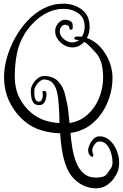

<svg xmlns="http://www.w3.org/2000/svg" viewBox="-20 -703 666 1041"><path d="M501 318Q449 318 405.5 287Q362 256 342 206Q324 162 316.5 114.5Q309 67 306 20Q252 18 202.5 3Q153 -12 114 -45Q62 -89 32 -150Q2 -211 2 -287Q2 -336 17.5 -390.5Q33 -445 61.5 -497Q90 -549 129.5 -591Q169 -633 218 -658Q267 -683 323 -683Q382 -683 424 -651Q466 -619 466 -557Q466 -524 451 -497Q492 -483 523.5 -448.5Q555 -414 572.5 -370Q590 -326 590 -282Q590 -212 562.5 -146.5Q535 -81 484 -36.5Q433 8 362 18Q365 53 371.5 95Q378 137 392 174.5Q406 212 432.5 236Q459 260 501 260Q519 260 536 255.5Q553 251 563 236Q574 220 582 208Q590 196 590 177Q590 154 582.5 127.5Q575 101 559.5 82.5Q544 64 519 64Q504 64 492 81Q480 98 480 114Q480 118 482 124Q484 128 485 132Q486 136 486 139Q486 147 480 147Q474 147 466 137.5Q458 128 458 112Q458 98 466 80.5Q474 63 488 49.5Q502 36 519 36Q552 36 576 58.5Q600 81 613 113.5Q626 146 626 177Q626 203 620 221.5Q614 240 599 262Q582 287 557 302.5Q532 318 501 318ZM302 -36Q302 -49 302 -63Q302 -77 301 -91Q300 -112 298 -142.5Q296 -173 289.5 -202.5Q283 -232 266.5 -252Q250 -272 218 -272Q208 -272 195.5 -262Q183 -252 174.5 -238Q166 -224 166 -211Q166 -202 166.5 -188Q167 -174 172.5 -163Q178 -152 192 -152Q201 -152 206.5 -162Q212 -172 212 -185Q212 -194 211 -198Q211 -199 210.5 -199.5Q210 -200 210 -201Q210 -210 220 -210Q229 -210 230 -203H231Q232 -200 232 -196.5Q232 -193 232 -189Q232 -170 223 -151.5Q214 -133 192 -133Q171 -133 161.5 -146Q152 -159 149.5 -177.5Q147 -196 147 -211Q147 -228 157.5 -246.5Q168 -265 184.5 -278Q201 -291 218 -291Q268 -291 296 -261.5Q324 -232 334 -185Q339 -163 344 -140Q349 -117 351 -94Q352 -79 354 -64.5Q356 -50 357 -36Q415 -45 455.5 -82Q496 -119 517.5 -172Q539 -225 539 -282Q539 -326 529.5 -361.5Q520 -397 493 -424Q480 -438 466.5 -452Q453 -466 437 -476Q425 -463 409 -454.5Q393 -446 372 -446Q349 -446 327.5 -458.5Q306 -471 292.5 -491Q279 -511 279 -534Q279 -557 295 -576.5Q311 -596 334 -596Q336 -596 346.5 -594Q357 -592 364 -587Q372 -581 373.5 -571.5Q375 -562 374 -551Q374 -542 365 -542Q356 -542 356 -551Q356 -560 349 -564Q342 -568 334 -569Q321 -569 312.5 -558Q304 -547 304 -533Q304 -510 325.5 -491.5Q347 -473 372 -473Q393 -473 409 -486Q402 -486 399 -487Q383 -487 383 -495Q383 -505 398 -505Q405 -505 411.5 -505Q418 -505 424 -504Q439 -529 439 -557Q439 -607 405 -631Q371 -655 324 -655Q279 -655 239 -635.5Q199 -616 167.5 -585.5Q136 -555 114 -520Q82 -468 71 -409.5Q60 -351 60 -286Q60 -225 84 -175.5Q108 -126 151 -90Q183 -64 221 -51Q259 -38 302 -36Z"/></svg>

Font: Ruge Boogie
Style: Regular
Weight: 400
Designer: Robert E. Leuschke
Foundry: Robert E. Leuschke
Version: Version 1.010; ttfautohint (v1.8.3)